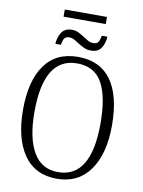

<svg xmlns="http://www.w3.org/2000/svg" viewBox="-105 -1058 847 1139"><g transform="rotate(10 318.5 -488.5)"><path d="M50 -359Q50 -533 118 -628.5Q186 -724 319 -724Q451 -724 518.5 -630Q586 -536 586 -358Q586 -186 516 -88Q446 10 318 10Q186 10 118 -88.5Q50 -187 50 -359ZM517 -358Q517 -519 470.5 -602Q424 -685 319 -685Q119 -685 119 -358Q119 -202 168.5 -116Q218 -30 318 -30Q517 -30 517 -358ZM191 -987H445V-944H191ZM254 -876Q276 -876 293.5 -867.5Q311 -859 334 -844Q354 -831 365.5 -825.5Q377 -820 390 -820Q413 -820 421.5 -833Q430 -846 434 -872H468Q465 -829 446 -801.5Q427 -774 385 -774Q363 -774 345 -782Q327 -790 301 -806Q284 -818 272 -823.5Q260 -829 248 -829Q225 -829 216.5 -816Q208 -803 205 -777H171Q174 -820 193.5 -848Q213 -876 254 -876Z"/></g></svg>

Font: Noto Serif NarrowLight
Style: Regular
Weight: 300
Width: 4
Designer: Monotype Design Team
Foundry: Monotype Imaging Inc.
Version: Version 1.001